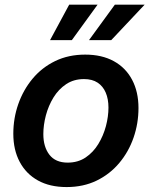

<svg xmlns="http://www.w3.org/2000/svg" viewBox="-20 -777 640 809"><path d="M260.7 11.2Q189.9 11.2 139.9 -16.6Q89.8 -44.4 63 -95Q36.1 -145.5 36.1 -213.4Q36.1 -278.8 57.1 -338.6Q78.1 -398.4 117.4 -445.6Q156.7 -492.7 212.6 -519.8Q268.6 -546.9 338.9 -546.9Q409.2 -546.9 459.5 -519.3Q509.8 -491.7 536.6 -440.9Q563.5 -390.1 563.5 -321.8Q563.5 -256.8 542.7 -197Q522 -137.2 482.4 -90.1Q442.9 -43 387 -15.9Q331.1 11.2 260.7 11.2ZM265.1 -91.8Q308.6 -91.8 340.8 -113.5Q373 -135.3 394.3 -170.2Q415.5 -205.1 426.3 -245.6Q437 -286.1 437 -323.7Q437 -359.9 425.5 -386.7Q414.1 -413.6 391.4 -428.7Q368.7 -443.8 334 -443.8Q291 -443.8 258.8 -422.4Q226.6 -400.9 205.3 -366.2Q184.1 -331.5 173.3 -290.8Q162.6 -250 162.6 -211.9Q162.6 -158.2 188.2 -125Q213.9 -91.8 265.1 -91.8ZM282.7 -607.9H190.9L271.5 -757.3H391.1ZM448.7 -607.9H355L463.9 -757.3H589.4Z"/></svg>

Font: Inter 18pt SemiBold
Style: Italic
Weight: 600
Italic angle: -9.3988°
Designer: Rasmus Andersson
Foundry: rsms
Version: Version 4.001;git-66647c0bb